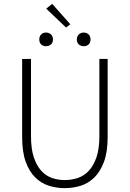

<svg xmlns="http://www.w3.org/2000/svg" viewBox="-20 -965 674 997"><path d="M316 12Q274 12 234 -0.5Q194 -13 163 -43.5Q132 -74 113.5 -125Q95 -176 95 -253V-659H141V-258Q141 -192 155.5 -148.5Q170 -105 194 -78.5Q218 -52 249.5 -41Q281 -30 316 -30Q352 -30 384.5 -41Q417 -52 441.5 -78.5Q466 -105 481 -148.5Q496 -192 496 -258V-659H539V-253Q539 -176 520 -125Q501 -74 470 -43.5Q439 -13 399 -0.5Q359 12 316 12ZM345 -839 323 -822 220 -920 251 -945ZM219 -725Q204 -725 194 -734Q184 -743 184 -760Q184 -777 194 -786.5Q204 -796 219 -796Q234 -796 244.5 -786.5Q255 -777 255 -760Q255 -743 244.5 -734Q234 -725 219 -725ZM415 -725Q400 -725 389.5 -734Q379 -743 379 -760Q379 -777 389.5 -786.5Q400 -796 415 -796Q430 -796 440 -786.5Q450 -777 450 -760Q450 -743 440 -734Q430 -725 415 -725Z"/></svg>

Font: CV Source Sans Light
Style: Regular
Weight: 300
Designer: Paul D. Hunt
Foundry: Adobe Systems Incorporated
Version: Version 3.001